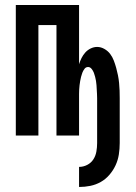

<svg xmlns="http://www.w3.org/2000/svg" viewBox="-20 -540 540 765"><path d="M295 205V125Q312 125 327.5 117Q343 109 352 95Q361 81 364 64Q367 47 367 30V-149Q367 -157 366.5 -165.5Q366 -174 365.5 -183Q365 -192 364.5 -200.5Q364 -209 362.5 -217.5Q361 -226 359 -234Q357 -242 354 -250Q351 -258 345 -265.5Q339 -273 331 -273Q322 -273 316.5 -265.5Q311 -258 308 -250Q305 -242 303 -234Q301 -226 299.5 -217.5Q298 -209 297 -200.5Q296 -192 295.5 -183Q295 -174 295 -165.5Q295 -157 295 -149V0H205V-440H133V0H43V-520H295V-284Q299 -297 305 -309Q311 -321 320 -331Q329 -341 341.5 -347Q354 -353 367 -353Q382 -353 396 -345Q410 -337 419 -325Q428 -313 433.5 -298.5Q439 -284 443 -269.5Q447 -255 450 -240Q453 -225 454.5 -209.5Q456 -194 456.5 -179Q457 -164 457 -149V30Q457 53 453.5 75.5Q450 98 440.5 118.5Q431 139 416 156.5Q401 174 381.5 185Q362 196 340 200.5Q318 205 295 205Z"/></svg>

Font: Iosevka SS10 Medium
Style: Regular
Weight: 500
Monospace: yes
Designer: Belleve Invis
Foundry: Belleve Invis
Version: Version 28.0.6; ttfautohint (v1.8.4)